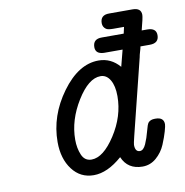

<svg xmlns="http://www.w3.org/2000/svg" viewBox="-72 -680 729 755"><g transform="rotate(-10 292.5 -303.0)"><path d="M125 -147.9Q125 -252.9 191.9 -344.5Q258.8 -436 338.9 -436Q388.7 -436 422.9 -396L439.9 -461.9H366.2Q332 -462.9 332 -490.2Q332 -523.4 368.2 -522.9H455.1L460.9 -548.8H418Q396 -548.8 389.2 -554.2Q377 -563 377 -578.1Q377 -611.3 413.1 -610.8H505.9Q540 -610.8 540 -583Q540 -571.8 526.9 -522.9H548.8Q585 -522.9 585 -494.1Q585 -461.9 548.8 -461.9H511.2Q510.3 -455.1 506.1 -441.7Q502 -428.2 501 -420.9L425.8 -118.2Q418.9 -90.3 418.9 -85Q418.9 -57.1 438 -57.1Q452.1 -57.1 462.2 -79.6Q472.2 -102.1 479 -128.9Q485.8 -155.8 491.2 -162.1Q500 -171.9 517.1 -171.9H520Q553.2 -171.9 553.2 -144Q553.2 -137.2 547.1 -115.7Q541 -94.2 529.1 -65.7Q517.1 -37.1 493.2 -16.1Q469.2 4.9 438 4.9Q378.9 4.9 356.9 -46.9Q297.9 4.9 243.2 4.9Q189.9 4.9 157.5 -38.1Q125 -81.1 125 -147.9ZM194.8 -145Q194.8 -110.8 206.3 -84Q217.8 -57.1 245.1 -57.1Q292 -57.1 340.1 -131.1Q388.2 -205.1 388.2 -285.2Q388.2 -326.2 374 -350.1Q359.9 -374 335.9 -374Q288.1 -374 241.5 -298.6Q194.8 -223.1 194.8 -145Z"/></g></svg>

Font: CMU Typewriter Text
Style: Italic
Weight: 500
Italic angle: -14.04°
Version: Version 0.7.0